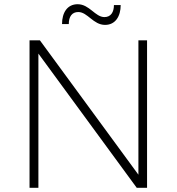

<svg xmlns="http://www.w3.org/2000/svg" viewBox="-20 -890 837 910"><path d="M351 -833C395 -833 422 -772 478 -772C527 -772 552 -813 552 -866H520C520 -832 505 -809 475 -809C431 -809 404 -870 348 -870C299 -870 274 -830 274 -776H306C306 -811 321 -833 351 -833ZM636 -699V-62L169 -699H120V0H162V-636L628 0H677V-699Z"/></svg>

Font: Montserrat arm ExtraLight
Style: Regular
Weight: 275
Designer: Julieta Ulanovsky
Foundry: Julieta Ulanovsky
Version: Version 6.000;PS 006.000;hotconv 1.0.88;makeotf.lib2.5.64775